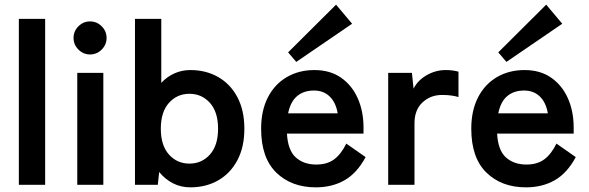

<svg xmlns="http://www.w3.org/2000/svg" viewBox="-20 -794 2530 825"><path d="M61 0V-713H174V0Z M312 0V-481H424V0ZM367 -560Q338 -560 317 -581Q296 -602 296 -631Q296 -660 317 -681Q338 -702 367 -702Q396 -702 417 -681Q438 -660 438 -631Q438 -602 417 -581Q396 -560 367 -560Z M798 11Q757 11 723 -6.5Q689 -24 664 -55L658 0H560V-713H673V-438Q697 -464 729 -478.5Q761 -493 798 -493Q865 -493 917.5 -463Q970 -433 1000 -376.5Q1030 -320 1030 -241Q1030 -162 1000 -105.5Q970 -49 917.5 -19Q865 11 798 11ZM794 -91Q847 -91 882 -130Q917 -169 917 -241Q917 -313 882 -352Q847 -391 794 -391Q741 -391 706 -352Q671 -313 671 -241Q671 -169 706 -130Q741 -91 794 -91Z M1337 11Q1232 11 1167 -52.5Q1102 -116 1102 -241Q1102 -319 1131 -375.5Q1160 -432 1212 -462.5Q1264 -493 1331 -493Q1398 -493 1445 -460.5Q1492 -428 1517 -372Q1542 -316 1542 -246V-220H1213Q1217 -148 1251 -117.5Q1285 -87 1339 -87Q1386 -87 1416 -109.5Q1446 -132 1468 -177L1551 -119Q1514 -50 1460.5 -19.5Q1407 11 1337 11ZM1218 -307H1431Q1423 -354 1396.5 -379.5Q1370 -405 1329 -405Q1285 -405 1256.5 -381Q1228 -357 1218 -307ZM1253 -528 1218 -569 1424 -774 1493 -692Z M1648 0V-481H1750L1757 -413Q1775 -449 1813.5 -471Q1852 -493 1895 -493Q1912 -493 1926 -491Q1940 -489 1950 -486V-377Q1937 -381 1919.5 -383.5Q1902 -386 1879 -386Q1830 -386 1795.5 -354Q1761 -322 1761 -264V0Z M2240 11Q2135 11 2070 -52.5Q2005 -116 2005 -241Q2005 -319 2034 -375.5Q2063 -432 2115 -462.5Q2167 -493 2234 -493Q2301 -493 2348 -460.5Q2395 -428 2420 -372Q2445 -316 2445 -246V-220H2116Q2120 -148 2154 -117.5Q2188 -87 2242 -87Q2289 -87 2319 -109.5Q2349 -132 2371 -177L2454 -119Q2417 -50 2363.5 -19.5Q2310 11 2240 11ZM2121 -307H2334Q2326 -354 2299.5 -379.5Q2273 -405 2232 -405Q2188 -405 2159.5 -381Q2131 -357 2121 -307ZM2156 -528 2121 -569 2327 -774 2396 -692Z"/></svg>

Font: Zen Kaku Gothic New
Style: Bold
Weight: 700
Designer: Yoshimichi Ohira
Foundry: Positype
Version: Version 1.002